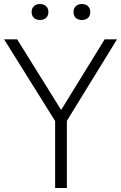

<svg xmlns="http://www.w3.org/2000/svg" viewBox="-34 -936 602 956"><path d="M240.5 0V-358.5L253.5 -312.5L-13.5 -740H51.5L281 -371.5H260L487 -740H548.5L285.5 -312.5L299 -358.5V0ZM374 -836.5Q355 -836.5 343.5 -847Q332 -857.5 332 -876Q332 -894.5 343.5 -905.2Q355 -916 374 -916Q393 -916 404.2 -905.2Q415.5 -894.5 415.5 -876Q415.5 -857.5 404.2 -847Q393 -836.5 374 -836.5ZM165 -836.5Q146 -836.5 134.8 -847Q123.5 -857.5 123.5 -876Q123.5 -894.5 134.8 -905.2Q146 -916 165 -916Q184 -916 195.5 -905.2Q207 -894.5 207 -876Q207 -857.5 195.5 -847Q184 -836.5 165 -836.5Z"/></svg>

Font: Encode Sans SemiCondensed Light
Style: Regular
Weight: 300
Width: 4
Designer: Multiple Designers
Foundry: Impallari Type
Version: Version 3.002